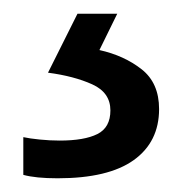

<svg xmlns="http://www.w3.org/2000/svg" viewBox="-20 -20 265 280"><path d="M212 139Q212 187 175 213.5Q138 240 64 240Q32 240 14 235V180Q23 182 38 183.5Q53 185 67 185Q103 185 122 175.5Q141 166 141 141Q141 115 114.5 103Q88 91 50 86L93 0H151L125 53Q161 61 186.5 81Q212 101 212 139Z"/></svg>

Font: Noto Sans Old Italic
Style: Regular
Weight: 400
Designer: Monotype Design Team
Foundry: Monotype Imaging Inc.
Version: Version 2.003; ttfautohint (v1.8.4.7-5d5b)